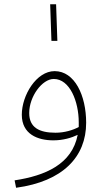

<svg xmlns="http://www.w3.org/2000/svg" viewBox="-20 -657 498 907"><path d="M223 -464H251L245 -637H217ZM56 230C277 200 387 84 387 -77C387 -206 333 -321 238 -321C152 -321 83 -207 83 -115C83 -23 158 6 232 6C278 6 318 -6 347 -20C320 119 194 173 49 195ZM118 -123C118 -201 179 -284 234 -284C310 -284 352 -177 352 -79C352 -72 352 -64 352 -57C326 -43 286 -30 242 -30C165 -30 118 -55 118 -123Z"/></svg>

Font: Noto Sans Arabic ExtLt
Style: Regular
Weight: 200
Designer: Monotype Design Team, Nadine Chahine, Nizar Qandah and Khaled Hosny
Foundry: Monotype Imaging Inc.
Version: Version 2.012